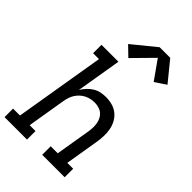

<svg xmlns="http://www.w3.org/2000/svg" viewBox="-294 -1078 1179 1179"><g transform="rotate(45 295.0 -488.5)"><path d="M-10 0V-74H50L148 -662H97V-735H244L195 -441Q207 -461 223 -478Q239 -495 258.5 -507Q278 -519 300 -523.5Q322 -528 344 -528Q372 -528 399 -520.5Q426 -513 447 -496Q468 -479 481 -455Q494 -431 499 -404Q504 -377 503 -348Q502 -319 497 -290L461 -74H512V0H317V-74H378L416 -302Q419 -321 419.5 -339Q420 -357 417 -374.5Q414 -392 406 -407.5Q398 -423 385 -434Q372 -445 354.5 -450Q337 -455 319 -455Q302 -455 285 -451.5Q268 -448 252 -440Q236 -432 222.5 -419.5Q209 -407 199.5 -392Q190 -377 184.5 -360.5Q179 -344 176 -327L134 -74H185V0ZM271 -794 209 -854 360 -977H452L557 -848L485 -800L398 -923Z"/></g></svg>

Font: Iosevka Etoile Oblique
Style: Regular
Weight: 400
Italic angle: -9°
Designer: Belleve Invis
Foundry: Belleve Invis
Version: Version 15.5.2; ttfautohint (v1.8.4)